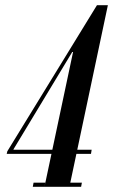

<svg xmlns="http://www.w3.org/2000/svg" viewBox="-20 -719 435 739"><path d="M261.2 -518.8 151.2 0H247.2L395.2 -699H353.2L8.2 -136.8L5.8 -126.8H330.2L332.8 -142.8H32V-144.5L258 -518.8ZM250.2 -16 247.2 0H292.2L295.2 -16ZM109.2 -16 106.2 0H151.2L154.2 -16Z"/></svg>

Font: Emberly Black
Style: Italic
Weight: 900
Italic angle: -12°
Designer: Rajesh Rajput
Foundry: Rajesh Rajput
Version: Version 1.000